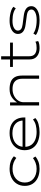

<svg xmlns="http://www.w3.org/2000/svg" viewBox="1262 -1944 691 3254"><g transform="rotate(-90 1607.0 -317.5)"><path d="M372 8Q286 8 221 -22Q156 -52 119.5 -108.5Q83 -165 83 -242Q83 -320 120 -378.5Q157 -437 222 -468.5Q287 -500 373 -500Q439 -500 492.5 -481.5Q546 -463 585 -427L557 -386Q520 -416 473.5 -433Q427 -450 374 -450Q270 -450 205 -392.5Q140 -335 140 -242Q140 -149 205 -95.5Q270 -42 373 -42Q427 -42 473.5 -59.5Q520 -77 554 -104L581 -63Q543 -29 491.5 -10.5Q440 8 372 8Z M993 8Q903 8 833.5 -21Q764 -50 726 -107Q688 -164 688 -245Q688 -320 723 -377.5Q758 -435 823 -467.5Q888 -500 978 -500Q1067 -500 1125.5 -469Q1184 -438 1213.5 -382Q1243 -326 1243 -250V-233H722V-280H1220L1192 -258Q1192 -351 1134.5 -401.5Q1077 -452 977 -452Q911 -452 859 -429.5Q807 -407 776 -363Q745 -319 745 -255V-247Q745 -181 776 -135.5Q807 -90 864 -66Q921 -42 998 -42Q1057 -42 1111.5 -55.5Q1166 -69 1208 -104L1233 -64Q1194 -26 1129 -9Q1064 8 993 8Z M1446 0V-492H1498V-377H1501Q1533 -428 1587 -464Q1641 -500 1724 -500Q1794 -500 1845 -480.5Q1896 -461 1924.5 -414.5Q1953 -368 1953 -288V0H1899V-285Q1899 -340 1879.5 -376Q1860 -412 1822.5 -431Q1785 -450 1725 -450Q1658 -450 1607.5 -423Q1557 -396 1529 -354Q1501 -312 1501 -262V0Z M2415 8Q2332 8 2279 -35.5Q2226 -79 2226 -161V-444H2099V-492H2226V-643H2280V-492H2511V-444H2280V-170Q2280 -101 2318 -71.5Q2356 -42 2419 -42Q2449 -42 2474.5 -45.5Q2500 -49 2527 -62L2538 -16Q2517 -3 2484.5 2.5Q2452 8 2415 8Z M2895 8Q2840 8 2791 0Q2742 -8 2702.5 -22Q2663 -36 2640 -55L2665 -97Q2693 -78 2728.5 -65.5Q2764 -53 2806.5 -47Q2849 -41 2895 -41Q2974 -41 3023 -65.5Q3072 -90 3072 -129Q3072 -162 3046 -182.5Q3020 -203 2956 -210L2815 -229Q2740 -238 2699 -270.5Q2658 -303 2658 -359Q2658 -399 2684.5 -430.5Q2711 -462 2761.5 -481Q2812 -500 2884 -500Q2930 -500 2975.5 -492.5Q3021 -485 3059 -471Q3097 -457 3119 -435L3091 -395Q3066 -416 3032 -428.5Q2998 -441 2960.5 -446Q2923 -451 2884 -451Q2801 -451 2758 -424.5Q2715 -398 2715 -361Q2715 -327 2739.5 -306.5Q2764 -286 2821 -279L2961 -261Q3045 -251 3087 -219Q3129 -187 3129 -131Q3129 -90 3100 -58.5Q3071 -27 3018.5 -9.5Q2966 8 2895 8Z"/></g></svg>

Font: Nunito Sans 7pt Expanded ExtraLight
Style: Regular
Weight: 250
Width: 7
Designer: Vernon Adams
Foundry: Vernon Adams
Version: Version 3.101;gftools[0.9.27]